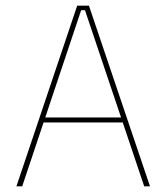

<svg xmlns="http://www.w3.org/2000/svg" viewBox="-20 -659 588 679"><path d="M58.5 0H38L253 -639H294.5L510.5 0H490L280.5 -623H267ZM421 -226H127V-243.5H421Z"/></svg>

Font: Anek Kannada Thin
Style: Regular
Weight: 250
Version: Version 1.003